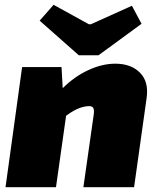

<svg xmlns="http://www.w3.org/2000/svg" viewBox="-20 -779 659 799"><path d="M308 -549 145 -693 203 -759 350 -678H358L529 -755L569 -680L390 -549ZM236 -500 241 -412Q289 -460 347 -487Q405 -514 460 -514Q525 -514 562.5 -476.5Q600 -439 590 -370L538 0H327L370 -302Q373 -323 367.5 -331Q362 -339 343 -337Q302 -333 255 -297L213 0H3L72 -500Z"/></svg>

Font: Exo 2.0 Black
Style: Italic
Weight: 900
Italic angle: -8°
Designer: Natanael Gama
Version: Version 1.001;PS 001.001;hotconv 1.0.70;makeotf.lib2.5.58329